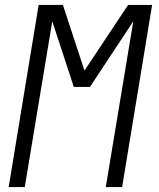

<svg xmlns="http://www.w3.org/2000/svg" viewBox="-20 -755 640 775"><path d="M15 0 136 -735H234L321 -470L497 -735H594L473 0H407L518 -669L343 -404H278L191 -669L80 0Z"/></svg>

Font: Iosevka Curly Light Extended
Style: Italic
Weight: 300
Width: 7
Italic angle: -9°
Monospace: yes
Designer: Belleve Invis
Foundry: Belleve Invis
Version: Version 11.1.0; ttfautohint (v1.8.3)